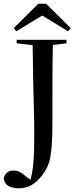

<svg xmlns="http://www.w3.org/2000/svg" viewBox="-57 -879 414 1037"><path d="M46 138Q12 138 -10.5 126Q-33 114 -37 85Q-34 66 -20 54Q-6 42 15 42Q34 42 47.5 48.5Q61 55 81 72L115 99V114H104V104Q112 78 116.5 52.5Q121 27 123.5 -2.5Q126 -32 127 -69.5Q128 -107 128 -156Q128 -186 127.5 -220Q127 -254 126 -292Q125 -330 124 -372Q123 -414 122 -460.5Q121 -507 120.5 -558Q120 -609 119 -664H229Q227 -590 226.5 -513Q226 -436 226 -358V-219Q226 -157 223.5 -112Q221 -67 215.5 -34.5Q210 -2 198.5 22.5Q187 47 170 69Q141 105 111.5 121.5Q82 138 46 138ZM33 -645V-664H302V-645L198 -632H149ZM192 -859 325 -727 311 -710 153 -806H189L31 -710L17 -727L150 -859Z"/></svg>

Font: Source Serif 4 60pt SemiBold
Style: Regular
Weight: 600
Version: Version 4.004;hotconv 1.0.116;makeotfexe 2.5.65601